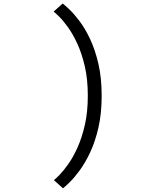

<svg xmlns="http://www.w3.org/2000/svg" viewBox="-20 -826 908 1067"><path d="M330 220.5 279.5 175Q288.5 168.5 310 146.8Q331.5 125 358.5 87.2Q385.5 49.5 410.2 -5Q435 -59.5 451.5 -131.5Q468 -203.5 468 -294Q468 -385.5 451.2 -457.8Q434.5 -530 409.2 -584.2Q384 -638.5 357 -675.8Q330 -713 308.2 -734.2Q286.5 -755.5 278 -761.5L328.5 -806.5Q341 -797 366.5 -772.8Q392 -748.5 422.5 -708Q453 -667.5 480.8 -608.8Q508.5 -550 526.8 -471.8Q545 -393.5 545 -294Q545 -195 527 -116.8Q509 -38.5 481.2 20.5Q453.5 79.5 423.2 120.5Q393 161.5 367.8 186.2Q342.5 211 330 220.5Z"/></svg>

Font: Trispace SemiExpanded Light
Style: Regular
Weight: 300
Width: 6
Designer: Tyler Finck
Foundry: Etcetera Type Company
Version: Version 1.210; ttfautohint (v1.8.3)